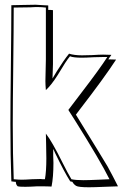

<svg xmlns="http://www.w3.org/2000/svg" viewBox="-20 -758 519 812"><path d="M204 -715V-487Q204 -478 203 -456Q202 -435 202 -426Q208 -436 220 -456Q250 -504 272 -531Q294 -524 327 -524Q341 -524 370 -525Q400 -527 416 -527Q438 -527 451 -526Q449 -522 444 -516Q440 -510 438 -507Q459 -507 471 -506Q421 -429 316 -293Q307 -282 301 -273Q415 -88 435 -54Q459 -10 479 30Q462 30 423 32Q378 34 356 34Q312 34 302 28Q292 22 286 11Q278 9 277 9Q252 -30 213 -111Q209 -121 205 -128Q205 -119 205 -99Q206 -79 206 -69Q206 -9 198 31Q182 30 153 30H136H137Q105 32 87 32Q60 32 55 30Q47 23 47 11Q41 11 28 9Q24 -97 24 -232Q24 -314 26 -479Q28 -649 28 -736Q43 -736 76 -737Q113 -738 131 -738Q140 -738 163 -736Q177 -735 184 -735V-716Q188 -716 194 -716Q201 -715 204 -715ZM174 -507V-726Q156 -728 144 -728Q139 -728 127 -728Q114 -727 108 -727L38 -726Q38 -642 36 -478Q34 -314 34 -231Q34 -105 38 0Q60 2 71 2Q86 2 115 0Q141 -1 152 -1Q156 -1 162 0Q168 0 170 0Q176 -33 176 -88Q176 -109 175 -150Q174 -181 174 -193Q200 -160 246 -67Q267 -25 282 0Q300 4 333 4Q354 4 398 2Q431 0 443 0Q405 -77 297 -249Q280 -275 269 -293Q288 -318 326 -368Q402 -467 434 -517H420Q407 -517 377 -516Q343 -514 326 -514Q290 -514 276 -520Q261 -503 223 -439Q197 -398 174 -377Q172 -400 172 -415Q172 -429 173 -460Q174 -493 174 -507Z"/></svg>

Font: Londrina Shadow
Style: Regular
Weight: 400
Designer: Marcelo Magalhaes
Foundry: Marcelo Magalhães
Version: Version 1.001 2011